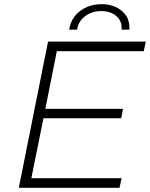

<svg xmlns="http://www.w3.org/2000/svg" viewBox="-20 -899 718 919"><path d="M130 -46H562L552 0H70L210 -700H678L668 -654H252L197 -378H569L560 -333H188ZM311 -757Q320 -814 363.5 -846.5Q407 -879 467 -879Q525 -879 564 -846Q603 -813 599 -757H562Q565 -798 537 -822Q509 -846 464 -846Q421 -846 388 -822Q355 -798 349 -757Z"/></svg>

Font: Montserrat Light
Style: Italic
Weight: 300
Italic angle: -11.3°
Designer: Julieta Ulanovsky
Foundry: Julieta Ulanovsky
Version: Version 9.000; ttfautohint (v1.8.4.7-5d5b)